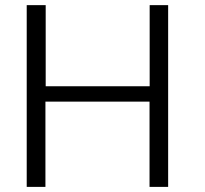

<svg xmlns="http://www.w3.org/2000/svg" viewBox="-20 -731 801 751"><path d="M157.7 0V-333.5H564.9V0H637.7V-710.9H565.4V-393.6H158.7V-710.9H84.5V0Z"/></svg>

Font: Ride Light
Style: Regular
Weight: 300
Version: Version 3.000